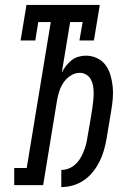

<svg xmlns="http://www.w3.org/2000/svg" viewBox="-20 -755 540 783"><path d="M230 8V-62Q245 -62 259.5 -67.5Q274 -73 286 -83.5Q298 -94 306 -107Q314 -120 320 -134.5Q326 -149 330 -163Q334 -177 336 -192Q339 -208 341.5 -223.5Q344 -239 347 -255L357 -317Q359 -332 360.5 -346.5Q362 -361 362 -376Q362 -391 359.5 -405Q357 -419 350.5 -431Q344 -443 332 -450.5Q320 -458 305 -458Q286 -458 268 -446.5Q250 -435 238.5 -417.5Q227 -400 221 -380.5Q215 -361 212 -342L156 0H38V-70H89L187 -665H136L124 -590H64L88 -735H387L363 -590H304L317 -665H266L232 -459Q239 -473 249 -486Q259 -499 271.5 -509Q284 -519 299.5 -523.5Q315 -528 330 -528Q354 -528 375.5 -518Q397 -508 410.5 -489.5Q424 -471 430.5 -448.5Q437 -426 439.5 -402.5Q442 -379 440 -354.5Q438 -330 434 -306L415 -192Q411 -168 404.5 -144.5Q398 -121 387 -98.5Q376 -76 360 -55.5Q344 -35 323 -20.5Q302 -6 278 1Q254 8 230 8Z"/></svg>

Font: Iosevka Gothic
Style: Italic
Weight: 400
Italic angle: -9°
Monospace: yes
Designer: Belleve Invis
Foundry: Belleve Invis
Version: Version 15.5.1; ttfautohint (v1.8.4)